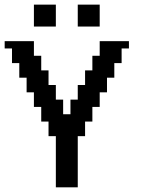

<svg xmlns="http://www.w3.org/2000/svg" viewBox="-22 -801 629 821"><path d="M216.8 0V-218.8H185.5V-281.2H154.3V-343.8H123V-406.2H91.8V-468.8H60.5V-531.2H29.3V-593.8H-2V-625H123V-562.5H154.3V-500H185.5V-437.5H216.8V-375H248V-312.5H279.3V-375H310.5V-437.5H341.8V-500H373V-562.5H404.3V-625H529.3V-593.8H498V-531.2H466.8V-468.8H435.5V-406.2H404.3V-343.8H373V-281.2H341.8V-218.8H310.5V0ZM123 -687.5V-781.2H216.8V-687.5ZM310.5 -687.5V-781.2H404.3V-687.5Z"/></svg>

Font: Terminal Grotesque
Style: Regular
Weight: 400
Designer: Raphaël Bastide
Foundry: http://raphaelbastide.com
Version: Version 1.0